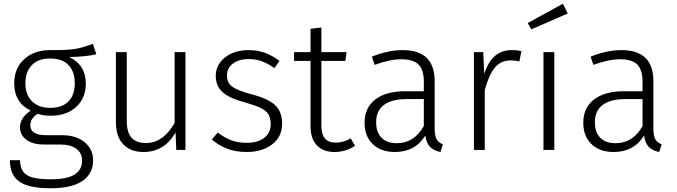

<svg xmlns="http://www.w3.org/2000/svg" viewBox="-20 -802 3620 1027"><path d="M495 -512Q447 -499 350 -497Q439 -455 439 -355Q439 -278 388 -230.5Q337 -183 250 -183Q211 -183 182 -193Q163 -182 152.5 -166.5Q142 -151 142 -133Q142 -79 225 -79H310Q387 -79 432.5 -41.5Q478 -4 478 55Q478 127 421 166Q364 205 251 205Q134 205 83.5 169.5Q33 134 33 55H87Q88 93 103 115Q118 137 153 147Q188 157 251 157Q339 157 379 131.5Q419 106 419 58Q419 16 388 -6.5Q357 -29 301 -29H216Q154 -29 120.5 -55Q87 -81 87 -121Q87 -147 102 -170Q117 -193 144 -210Q99 -233 77.5 -269Q56 -305 56 -357Q56 -436 109 -485Q162 -534 248 -534Q343 -533 386.5 -541Q430 -549 477 -568ZM116 -357Q116 -295 151.5 -260Q187 -225 248 -225Q312 -225 346 -259.5Q380 -294 380 -356Q380 -419 346.5 -454Q313 -489 248 -489Q183 -489 149.5 -453Q116 -417 116 -357Z M972 0H923L919 -93Q859 11 748 11Q678 11 639 -30.5Q600 -72 600 -149V-523H658V-155Q658 -94 683.5 -65.5Q709 -37 762 -37Q852 -37 914 -144V-523H972Z M1475 -476 1448 -438Q1412 -463 1380 -474.5Q1348 -486 1310 -486Q1258 -486 1226 -462Q1194 -438 1194 -398Q1194 -360 1221.5 -339Q1249 -318 1321 -299Q1411 -276 1450 -241Q1489 -206 1489 -141Q1489 -70 1435.5 -29.5Q1382 11 1300 11Q1240 11 1195 -6.5Q1150 -24 1113 -56L1145 -93Q1181 -65 1217 -51.5Q1253 -38 1300 -38Q1358 -38 1393 -64.5Q1428 -91 1428 -138Q1428 -170 1416 -190Q1404 -210 1375.5 -224Q1347 -238 1291 -254Q1207 -276 1170.5 -309Q1134 -342 1134 -397Q1134 -436 1157 -467.5Q1180 -499 1219.5 -516.5Q1259 -534 1308 -534Q1357 -534 1397 -519.5Q1437 -505 1475 -476Z M1879 -22Q1829 11 1769 11Q1709 11 1675 -24.5Q1641 -60 1641 -127V-476H1553V-523H1641V-648L1699 -655V-523H1834L1827 -476H1699V-130Q1699 -84 1718 -61.5Q1737 -39 1776 -39Q1816 -39 1856 -62Z M2349 -30 2336 11Q2300 4 2280.5 -16Q2261 -36 2255 -77Q2201 11 2092 11Q2017 11 1973.5 -31.5Q1930 -74 1930 -145Q1930 -226 1987.5 -270Q2045 -314 2147 -314H2247V-365Q2247 -428 2219 -456.5Q2191 -485 2126 -485Q2066 -485 1984 -455L1969 -499Q2057 -534 2134 -534Q2305 -534 2305 -368V-116Q2305 -75 2315.5 -57Q2326 -39 2349 -30ZM2247 -128V-272H2156Q2076 -272 2034 -241Q1992 -210 1992 -148Q1992 -94 2021 -65Q2050 -36 2102 -36Q2196 -36 2247 -128Z M2769 -528 2758 -473Q2737 -479 2712 -479Q2659 -479 2627 -440.5Q2595 -402 2573 -320V0H2515V-523H2565L2570 -406Q2610 -534 2717 -534Q2749 -534 2769 -528Z M2945 0H2887V-523H2945ZM3017 -730 2822 -645 2803 -679 2991 -782Z M3519 -30 3506 11Q3470 4 3450.5 -16Q3431 -36 3425 -77Q3371 11 3262 11Q3187 11 3143.5 -31.5Q3100 -74 3100 -145Q3100 -226 3157.5 -270Q3215 -314 3317 -314H3417V-365Q3417 -428 3389 -456.5Q3361 -485 3296 -485Q3236 -485 3154 -455L3139 -499Q3227 -534 3304 -534Q3475 -534 3475 -368V-116Q3475 -75 3485.5 -57Q3496 -39 3519 -30ZM3417 -128V-272H3326Q3246 -272 3204 -241Q3162 -210 3162 -148Q3162 -94 3191 -65Q3220 -36 3272 -36Q3366 -36 3417 -128Z"/></svg>

Font: Fira Sans Light
Style: Regular
Weight: 300
Designer: bBox Type GmbH & Carrois Corporate GbR & Edenspiekermann AG
Foundry: bBox Type GmbH & Carrois Corporate GbR & Edenspiekermann AG
Version: Version 4.301